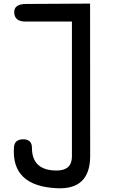

<svg xmlns="http://www.w3.org/2000/svg" viewBox="-20 -753 705 1048"><path d="M123.5 -731.4 471.7 -733.4 472.2 98.1Q472.2 283.2 290.5 274.4Q41 262.7 56.2 50.8Q59.1 7.8 106.9 7.3Q154.3 7.8 154.3 53.2Q154.3 177.7 289.1 177.7Q372.6 177.7 372.6 101.1V-635.3H119.1Q57.6 -635.3 57.6 -687.5Q57.6 -731.4 123.5 -731.4Z"/></svg>

Font: Comic Relief LRS
Style: Regular
Weight: 400
Designer: Jeff Davis
Foundry: Loudifier
Version: Version 1.0